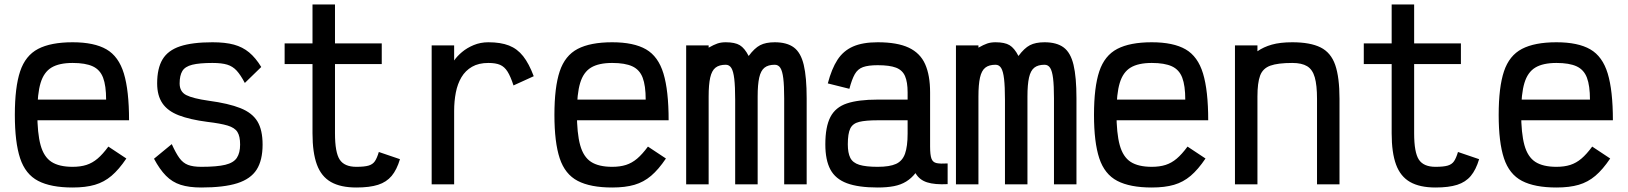

<svg xmlns="http://www.w3.org/2000/svg" viewBox="-20 -820 7240 854"><path d="M303 14Q206 14 149.5 -15.5Q93 -45 69.5 -116Q46 -187 46 -309Q46 -432 69.5 -502.5Q93 -573 149.5 -602.5Q206 -632 303 -632Q399 -632 453.5 -600.5Q508 -569 531 -493Q554 -417 554 -285H75V-377H452Q452 -439 438.5 -474.5Q425 -510 392.5 -525Q360 -540 303 -540Q243 -540 209 -519.5Q175 -499 160.5 -451Q146 -403 146 -318Q146 -227 160.5 -174.5Q175 -122 209 -100Q243 -78 303 -78Q338 -78 364.5 -86.5Q391 -95 414 -114.5Q437 -134 462 -168L542 -115Q509 -66 476 -38Q443 -10 402 2Q361 14 303 14Z M875 14Q821 14 783.5 2Q746 -10 718 -38.5Q690 -67 665 -114L744 -179Q762 -139 778 -117Q794 -95 816.5 -86.5Q839 -78 875 -78Q945 -78 982 -87Q1019 -96 1033.5 -118Q1048 -140 1048 -177Q1048 -214 1036 -233Q1024 -252 992.5 -261.5Q961 -271 902 -278Q825 -288 775.5 -307Q726 -326 702.5 -360.5Q679 -395 679 -449Q679 -516 703 -556Q727 -596 781 -614Q835 -632 925 -632Q982 -632 1020.5 -621.5Q1059 -611 1088 -587Q1117 -563 1142 -522L1069 -451Q1050 -487 1032.5 -506Q1015 -525 990.5 -532.5Q966 -540 925 -540Q867 -540 835 -532Q803 -524 791 -504Q779 -484 779 -449Q779 -412 808.5 -397Q838 -382 908 -372Q997 -360 1049.5 -339Q1102 -318 1125 -280Q1148 -242 1148 -177Q1148 -107 1121.5 -65.5Q1095 -24 1035.5 -5Q976 14 875 14Z M1565 14Q1495 14 1452 -10.5Q1409 -35 1389.5 -88Q1370 -141 1370 -227V-535H1246V-627H1370V-800H1470V-627H1678V-535H1470V-227Q1470 -142 1491 -110Q1512 -78 1565 -78Q1601 -78 1619.5 -83.5Q1638 -89 1647.5 -103Q1657 -117 1665 -144L1759 -112Q1745 -65 1722 -37.5Q1699 -10 1661.5 2Q1624 14 1565 14Z M1900 0V-618H2000V-551Q2013 -570 2035 -588.5Q2057 -607 2087 -619.5Q2117 -632 2152 -632Q2207 -632 2244 -617.5Q2281 -603 2307 -570Q2333 -537 2354 -481L2264 -440Q2251 -480 2237.5 -501.5Q2224 -523 2204.5 -531.5Q2185 -540 2152 -540Q2109 -540 2079.5 -523Q2050 -506 2032.5 -476.5Q2015 -447 2007.5 -408.5Q2000 -370 2000 -327V0Z M2703 14Q2606 14 2549.5 -15.5Q2493 -45 2469.5 -116Q2446 -187 2446 -309Q2446 -432 2469.5 -502.5Q2493 -573 2549.5 -602.5Q2606 -632 2703 -632Q2799 -632 2853.5 -600.5Q2908 -569 2931 -493Q2954 -417 2954 -285H2475V-377H2852Q2852 -439 2838.5 -474.5Q2825 -510 2792.5 -525Q2760 -540 2703 -540Q2643 -540 2609 -519.5Q2575 -499 2560.5 -451Q2546 -403 2546 -318Q2546 -227 2560.5 -174.5Q2575 -122 2609 -100Q2643 -78 2703 -78Q2738 -78 2764.5 -86.5Q2791 -95 2814 -114.5Q2837 -134 2862 -168L2942 -115Q2909 -66 2876 -38Q2843 -10 2802 2Q2761 14 2703 14Z M3032 0V-618H3132V-608Q3155 -621 3171 -626.5Q3187 -632 3208 -632Q3249 -632 3270.5 -619Q3292 -606 3310 -571Q3336 -606 3361 -619Q3386 -632 3426 -632Q3480 -632 3511 -609Q3542 -586 3555 -531.5Q3568 -477 3568 -383V0H3468V-383Q3468 -439 3464 -471.5Q3460 -504 3451 -518Q3442 -532 3426 -532Q3397 -532 3380.5 -519Q3364 -506 3357 -475Q3350 -444 3350 -391V0H3250V-377Q3250 -435 3246 -469Q3242 -503 3233 -517.5Q3224 -532 3208 -532Q3179 -532 3162.5 -519Q3146 -506 3139 -475Q3132 -444 3132 -391V0Z M3884 14Q3798 14 3747 -5Q3696 -24 3673.5 -66Q3651 -108 3651 -178Q3651 -256 3673.5 -299.5Q3696 -343 3747 -360Q3798 -377 3884 -377H4017V-409Q4017 -455 4005.5 -481.5Q3994 -508 3965.5 -519Q3937 -530 3884 -530Q3842 -530 3818.5 -521.5Q3795 -513 3782 -490Q3769 -467 3758 -425L3662 -449Q3679 -514 3705 -554Q3731 -594 3774 -613Q3817 -632 3884 -632Q3971 -632 4022 -608Q4073 -584 4095 -534.5Q4117 -485 4117 -409V-168Q4117 -131 4123 -114.5Q4129 -98 4146 -94.5Q4163 -91 4195 -93V-1Q4138 2 4103.5 -9Q4069 -20 4052 -50Q4034 -27 4010.5 -12.5Q3987 2 3956 8Q3925 14 3884 14ZM3884 -78Q3937 -78 3965.5 -91Q3994 -104 4005.5 -136.5Q4017 -169 4017 -226V-285H3884Q3831 -285 3802 -278Q3773 -271 3762 -248.5Q3751 -226 3751 -178Q3751 -140 3762 -118Q3773 -96 3802 -87Q3831 -78 3884 -78Z M4232 0V-618H4332V-608Q4355 -621 4371 -626.5Q4387 -632 4408 -632Q4449 -632 4470.5 -619Q4492 -606 4510 -571Q4536 -606 4561 -619Q4586 -632 4626 -632Q4680 -632 4711 -609Q4742 -586 4755 -531.5Q4768 -477 4768 -383V0H4668V-383Q4668 -439 4664 -471.5Q4660 -504 4651 -518Q4642 -532 4626 -532Q4597 -532 4580.5 -519Q4564 -506 4557 -475Q4550 -444 4550 -391V0H4450V-377Q4450 -435 4446 -469Q4442 -503 4433 -517.5Q4424 -532 4408 -532Q4379 -532 4362.5 -519Q4346 -506 4339 -475Q4332 -444 4332 -391V0Z M5103 14Q5006 14 4949.5 -15.5Q4893 -45 4869.5 -116Q4846 -187 4846 -309Q4846 -432 4869.5 -502.5Q4893 -573 4949.5 -602.5Q5006 -632 5103 -632Q5199 -632 5253.5 -600.5Q5308 -569 5331 -493Q5354 -417 5354 -285H4875V-377H5252Q5252 -439 5238.5 -474.5Q5225 -510 5192.5 -525Q5160 -540 5103 -540Q5043 -540 5009 -519.5Q4975 -499 4960.5 -451Q4946 -403 4946 -318Q4946 -227 4960.5 -174.5Q4975 -122 5009 -100Q5043 -78 5103 -78Q5138 -78 5164.5 -86.5Q5191 -95 5214 -114.5Q5237 -134 5262 -168L5342 -115Q5309 -66 5276 -38Q5243 -10 5202 2Q5161 14 5103 14Z M5473 0V-618H5573V-592Q5600 -611 5637 -621.5Q5674 -632 5728 -632Q5808 -632 5854 -609Q5900 -586 5919 -531Q5938 -476 5938 -380V0H5838V-380Q5838 -441 5828 -476Q5818 -511 5794 -525.5Q5770 -540 5728 -540Q5664 -540 5630.5 -528Q5597 -516 5585 -484Q5573 -452 5573 -391V0Z M6365 14Q6295 14 6252 -10.5Q6209 -35 6189.5 -88Q6170 -141 6170 -227V-535H6046V-627H6170V-800H6270V-627H6478V-535H6270V-227Q6270 -142 6291 -110Q6312 -78 6365 -78Q6401 -78 6419.5 -83.5Q6438 -89 6447.5 -103Q6457 -117 6465 -144L6559 -112Q6545 -65 6522 -37.5Q6499 -10 6461.5 2Q6424 14 6365 14Z M6903 14Q6806 14 6749.5 -15.5Q6693 -45 6669.5 -116Q6646 -187 6646 -309Q6646 -432 6669.5 -502.5Q6693 -573 6749.5 -602.5Q6806 -632 6903 -632Q6999 -632 7053.5 -600.5Q7108 -569 7131 -493Q7154 -417 7154 -285H6675V-377H7052Q7052 -439 7038.5 -474.5Q7025 -510 6992.5 -525Q6960 -540 6903 -540Q6843 -540 6809 -519.5Q6775 -499 6760.5 -451Q6746 -403 6746 -318Q6746 -227 6760.5 -174.5Q6775 -122 6809 -100Q6843 -78 6903 -78Q6938 -78 6964.5 -86.5Q6991 -95 7014 -114.5Q7037 -134 7062 -168L7142 -115Q7109 -66 7076 -38Q7043 -10 7002 2Q6961 14 6903 14Z"/></svg>

Font: Victor Mono Thin
Style: Regular
Weight: 100
Monospace: yes
Designer: Rune Bjørnerås
Version: Version 1.561;gftools[0.9.30]